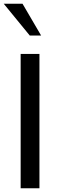

<svg xmlns="http://www.w3.org/2000/svg" viewBox="-32 -1012 322 1032"><path d="M189 -821H128L-12 -992H89ZM180 0H79V-722H180Z"/></svg>

Font: Mingzat
Style: Regular
Weight: 400
Designer: Jason Glavy (Lepcha), Lorna Priest (Lepcha additions), Walt Agee (Sophia), Victor Gaultney (Sophia)
Foundry: SIL International
Version: Version 0.100